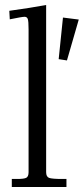

<svg xmlns="http://www.w3.org/2000/svg" viewBox="-20 -746 334 766"><path d="M214.1 -510 231.2 -676 294.2 -668 247.1 -504.9ZM17.1 -702.9Q102.3 -714.6 164.1 -726.1V-59.1Q164.1 -41 175.5 -36.5Q187 -32 228 -32H245.1V0H27.1V-32H49.1Q75.7 -32 84.8 -36.7Q94 -41.5 94 -59.1V-628.9Q94 -660.9 90.9 -669.9Q87.9 -679 77.9 -679Q67.9 -679 19 -668.9Z"/></svg>

Font: Linden Hill
Style: Regular
Weight: 400
Version: Version 1.202